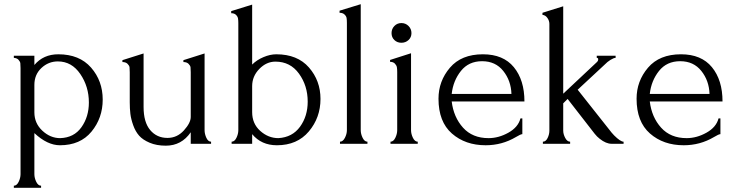

<svg xmlns="http://www.w3.org/2000/svg" viewBox="-20 -686 3505 916"><path d="M258 -427Q359 -427 414.5 -363.5Q470 -300 470 -211Q470 -123 416.5 -58Q363 7 266 7Q206 7 144 -51V145Q144 163 153 181.5Q162 200 176 200V210H46V200Q60 200 69 181.5Q78 163 78 145V-361Q78 -377 77 -384.5Q76 -392 68.5 -400.5Q61 -409 46 -410V-420H144V-376Q187 -427 258 -427ZM267 -27Q333 -29 368.5 -79Q404 -129 404 -197Q404 -273 363 -333Q322 -393 256 -393Q211 -393 177.5 -361.5Q144 -330 144 -281V-150Q144 -98 182 -62.5Q220 -27 267 -27Z M956 -431V-65Q956 -47 964.5 -28.5Q973 -10 987 -10V0H890V-55Q846 9 771 9Q727 9 694 -5Q661 -19 643.5 -39Q626 -59 615.5 -88.5Q605 -118 602 -143Q599 -168 599 -198V-341Q599 -357 598 -365Q597 -373 588.5 -381.5Q580 -390 564 -390V-399L665 -431V-176Q665 -103 696.5 -65.5Q728 -28 779 -28Q825 -28 857.5 -64Q890 -100 890 -128V-341Q890 -357 889 -365Q888 -373 879.5 -381.5Q871 -390 855 -390V-399Z M1298 -427Q1399 -427 1454 -364Q1509 -301 1509 -214Q1509 -125 1453.5 -59Q1398 7 1301 7Q1227 7 1183 -46V0H1085V-10Q1099 -10 1108 -28.5Q1117 -47 1117 -65V-575Q1117 -589 1115.5 -598Q1114 -607 1106 -615Q1098 -623 1083 -623V-633L1183 -664V-378Q1205 -400 1237 -413.5Q1269 -427 1298 -427ZM1308 -27Q1375 -31 1411.5 -81.5Q1448 -132 1448 -201Q1448 -277 1406.5 -334.5Q1365 -392 1294 -392Q1251 -392 1217 -357Q1183 -322 1183 -275V-151Q1183 -96 1221.5 -61.5Q1260 -27 1308 -27Z M1733 0H1602V-10Q1616 -10 1625.5 -28.5Q1635 -47 1635 -65V-577Q1635 -591 1633.5 -600Q1632 -609 1623.5 -617Q1615 -625 1600 -625V-635L1701 -666V-65Q1701 -47 1710 -28.5Q1719 -10 1733 -10Z M1973 0H1843V-10Q1857 -10 1866 -28.5Q1875 -47 1875 -65V-342Q1875 -356 1873.5 -365Q1872 -374 1864 -382.5Q1856 -391 1841 -391V-400L1941 -432V-65Q1941 -47 1950 -28.5Q1959 -10 1973 -10ZM1861.5 -495Q1848 -508 1848 -528Q1848 -548 1861.5 -562Q1875 -576 1895 -576Q1915 -576 1929 -562Q1943 -548 1943 -528Q1943 -508 1929 -495Q1915 -482 1895 -482Q1875 -482 1861.5 -495Z M2482 -202H2135Q2144 -127 2189 -77Q2234 -27 2311 -27Q2359 -27 2405.5 -53Q2452 -79 2463 -121H2472V-46Q2464 -46 2441 -32Q2375 7 2297 7Q2200 7 2136 -49Q2072 -105 2072 -215Q2072 -299 2126.5 -363Q2181 -427 2284 -427Q2381 -427 2431.5 -365.5Q2482 -304 2482 -202ZM2135 -238H2420Q2418 -301 2381 -347.5Q2344 -394 2280 -394Q2216 -394 2179 -347.5Q2142 -301 2135 -238Z M2955 0H2898Q2871 0 2841 -24Q2828 -34 2817 -48L2688 -214L2667 -193V-63Q2667 -46 2676.5 -28Q2686 -10 2700 -10V0H2570V-10Q2584 -10 2592.5 -27.5Q2601 -45 2601 -63V-572Q2601 -587 2591.5 -600.5Q2582 -614 2568 -615V-625L2667 -656V-239L2829 -391Q2834 -396 2834 -403Q2834 -410 2827 -410V-420H2917V-410Q2908 -410 2892 -400L2878 -390L2736 -258L2884 -71Q2899 -51 2910 -40Q2940 -10 2955 -10Z M3427 -202H3080Q3089 -127 3134 -77Q3179 -27 3256 -27Q3304 -27 3350.5 -53Q3397 -79 3408 -121H3417V-46Q3409 -46 3386 -32Q3320 7 3242 7Q3145 7 3081 -49Q3017 -105 3017 -215Q3017 -299 3071.5 -363Q3126 -427 3229 -427Q3326 -427 3376.5 -365.5Q3427 -304 3427 -202ZM3080 -238H3365Q3363 -301 3326 -347.5Q3289 -394 3225 -394Q3161 -394 3124 -347.5Q3087 -301 3080 -238Z"/></svg>

Font: Forum
Style: Regular
Weight: 400
Designer: Denis Masharov
Foundry: Denis Masharov
Version: Version 1.000